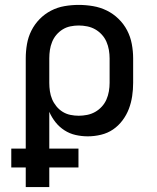

<svg xmlns="http://www.w3.org/2000/svg" viewBox="-20 -548 640 783"><path d="M85 215V135H26V58H85V-310Q85 -339 90 -368Q95 -397 108 -423Q121 -449 141.5 -470Q162 -491 188 -504.5Q214 -518 243 -523Q272 -528 301 -528Q330 -528 359.5 -523Q389 -518 415.5 -505Q442 -492 463.5 -471Q485 -450 498.5 -424Q512 -398 517.5 -368.5Q523 -339 523 -310V-210Q523 -183 519 -156Q515 -129 505.5 -104Q496 -79 479.5 -57Q463 -35 441 -20Q419 -5 392 1.5Q365 8 338 8Q313 8 288.5 2.5Q264 -3 243 -16.5Q222 -30 206.5 -49.5Q191 -69 181 -92V58H300V135H181V215ZM301 -76Q318 -76 335.5 -79.5Q353 -83 368 -91.5Q383 -100 395 -113Q407 -126 414 -142Q421 -158 424 -175.5Q427 -193 427 -210V-310Q427 -327 424 -344.5Q421 -362 414 -378Q407 -394 395 -407Q383 -420 368 -428.5Q353 -437 335.5 -440.5Q318 -444 301 -444Q284 -444 267 -440.5Q250 -437 235.5 -428Q221 -419 210 -406Q199 -393 192.5 -377Q186 -361 183.5 -344Q181 -327 181 -310V-210Q181 -193 183.5 -176Q186 -159 192.5 -143.5Q199 -128 210 -114.5Q221 -101 235.5 -92Q250 -83 267 -79.5Q284 -76 301 -76Z"/></svg>

Font: Iosevka Custom Medium Extended
Style: Regular
Weight: 500
Width: 7
Monospace: yes
Designer: Belleve Invis
Foundry: Belleve Invis
Version: Version 11.2.4; ttfautohint (v1.8.4)